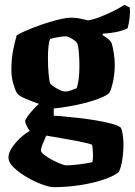

<svg xmlns="http://www.w3.org/2000/svg" viewBox="-20 -573 557 793"><path d="M202 -125V-95Q212 -95 239.5 -92.5Q267 -90 303 -86Q339 -82 375 -76Q411 -70 439.5 -62.5Q468 -55 479 -46Q485 -33 487.5 -13.5Q490 6 490 21Q490 55 485 87Q480 119 471 137Q453 153 411.5 167.5Q370 182 315 191Q260 200 201 200Q185 200 154.5 189Q124 178 92 159.5Q60 141 37.5 119.5Q15 98 15 77Q15 59 29 37.5Q43 16 63.5 -3Q84 -22 103 -32Q97 -40 90.5 -52.5Q84 -65 84 -74Q84 -78 93 -91Q102 -104 115.5 -119Q129 -134 141 -144Q112 -154 85 -165.5Q58 -177 51 -187Q44 -197 35.5 -225Q27 -253 27 -284Q27 -330 34.5 -367Q42 -404 49 -427Q59 -434 86.5 -446Q114 -458 149.5 -470.5Q185 -483 219 -491.5Q253 -500 276 -500Q292 -500 310 -496.5Q328 -493 344 -489Q365 -492 394.5 -503.5Q424 -515 451.5 -529Q479 -543 494 -553L516 -542Q518 -522 515 -497.5Q512 -473 507 -456Q483 -445 456.5 -440Q430 -435 404 -434V-428Q411 -424 422.5 -415.5Q434 -407 441 -395Q446 -379 450 -354Q454 -329 454 -306Q454 -272 447.5 -239.5Q441 -207 432 -190Q421 -178 385 -164.5Q349 -151 300.5 -140.5Q252 -130 202 -125ZM248 -195Q261 -195 274.5 -200Q288 -205 297 -209Q302 -223 305 -247.5Q308 -272 308 -300Q308 -330 305.5 -358.5Q303 -387 298 -396Q296 -400 287 -406.5Q278 -413 268 -418Q258 -423 253 -423Q242 -423 223 -420Q204 -417 187 -412Q182 -401 180 -379Q178 -357 178 -331Q178 -297 181 -265Q184 -233 188 -227Q192 -222 204 -214Q216 -206 228.5 -200.5Q241 -195 248 -195ZM253 110Q273 110 306 106Q339 102 361 97Q363 92 363.5 83.5Q364 75 364 67Q364 56 363 44Q362 32 360 25Q358 23 340 18.5Q322 14 296 9Q270 4 243.5 -0.5Q217 -5 197 -8.5Q177 -12 171 -13Q164 2 156.5 21Q149 40 149 48Q149 56 162.5 66.5Q176 77 195 87Q214 97 230.5 103.5Q247 110 253 110Z"/></svg>

Font: Texturina 72pt Black
Style: Regular
Weight: 900
Designer: Guillermo Torres Carreño
Foundry: Omnibus-Type
Version: Version 1.002; ttfautohint (v1.8.3)